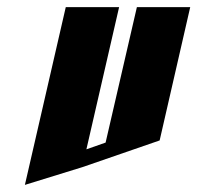

<svg xmlns="http://www.w3.org/2000/svg" viewBox="-20 -520 555 540"><path d="M165 -500H315L223 -100L277 -119L365 -500H515L429 -125L212 -50L50 0Z"/></svg>

Font: SOV_Meka
Style: Italic
Weight: 400
Italic angle: -13°
Version: Version 1.00